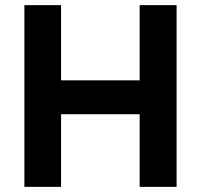

<svg xmlns="http://www.w3.org/2000/svg" viewBox="-20 -728 783 748"><path d="M75 0V-708H218V-415H524V-708H668V0H524V-283H218V0Z"/></svg>

Font: Onest
Style: Bold
Weight: 700
Designer: Dmitri Voloshin, Andrey Kudryavtsev
Foundry: Dmitri Voloshin, Andrey Kudryavtsev
Version: Version 1.000;gftools[0.9.33]